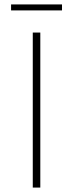

<svg xmlns="http://www.w3.org/2000/svg" viewBox="-20 -847 330 867"><path d="M128 0V-700H162V0ZM30 -800V-827H260V-800Z"/></svg>

Font: Montserrat ExtraLight
Style: Regular
Weight: 200
Designer: Julieta Ulanovsky
Foundry: Julieta Ulanovsky
Version: Version 9.000; ttfautohint (v1.8.4.7-5d5b)